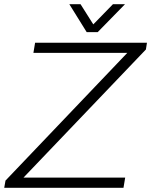

<svg xmlns="http://www.w3.org/2000/svg" viewBox="-38 -888 715 908"><path d="M-18 0 -12 -34 564 -638H120L128 -686H657L652 -654L73 -48H554L546 0ZM553 -868 424 -736H372L290 -868H343L415 -754H385L496 -868Z"/></svg>

Font: Archivo SemiBold Thin
Style: Italic
Weight: 250
Italic angle: -10°
Version: Version 2.001